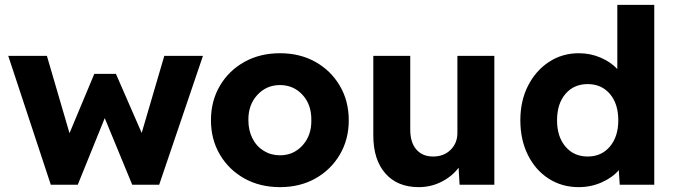

<svg xmlns="http://www.w3.org/2000/svg" viewBox="-20 -760 2777 790"><path d="M189 0 14 -530H173L266 -212L368 -456H457L563 -213L656 -530H815L635 0H524L411 -274L300 0Z M1132 10Q1050 10 986 -25.5Q922 -61 885 -123.5Q848 -186 848 -265Q848 -345 885 -407.5Q922 -470 986 -505.5Q1050 -541 1132 -541Q1214 -541 1277.5 -505.5Q1341 -470 1378 -407.5Q1415 -345 1415 -265Q1415 -186 1378 -123.5Q1341 -61 1277.5 -25.5Q1214 10 1132 10ZM1132 -121Q1188 -121 1225 -162Q1262 -203 1261 -265Q1262 -329 1225 -369.5Q1188 -410 1132 -410Q1076 -410 1038.5 -369Q1001 -328 1002 -265Q1002 -224 1018.5 -191Q1035 -158 1065 -139.5Q1095 -121 1132 -121Z M1703 10Q1615 10 1565.5 -46.5Q1516 -103 1516 -203V-530H1668V-226Q1668 -174 1693 -145Q1718 -116 1762 -116Q1806 -116 1834 -143.5Q1862 -171 1862 -213V-530H2014V0H1871L1867 -70Q1840 -34 1796.5 -12Q1753 10 1703 10Z M2361 10Q2292 10 2237.5 -25Q2183 -60 2152 -122.5Q2121 -185 2121 -265Q2121 -345 2152.5 -407Q2184 -469 2238.5 -505Q2293 -541 2362 -541Q2409 -541 2451 -523Q2493 -505 2520 -476V-740H2672V0H2530L2526 -60Q2501 -30 2456.5 -10Q2412 10 2361 10ZM2398 -116Q2455 -116 2489.5 -157Q2524 -198 2524 -265Q2524 -333 2489.5 -373.5Q2455 -414 2398 -414Q2341 -414 2306.5 -373.5Q2272 -333 2272 -265Q2272 -198 2306.5 -157Q2341 -116 2398 -116Z"/></svg>

Font: Readex Pro bold
Style: Bold
Weight: 700
Designer: Bonnie Shaver-Troup, Thomas Jockin
Foundry: Lexend
Version: Version 1.200; ttfautohint (v1.8.3)